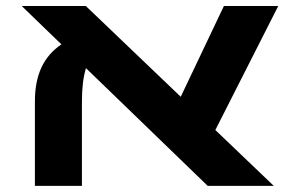

<svg xmlns="http://www.w3.org/2000/svg" viewBox="-20 -606 963 626"><path d="M682.1 -182.1 872.6 0H657.2L260.3 -383.8Q247.1 -340.8 247.1 -275.4V0H93.8V-275.9Q93.8 -339.8 115 -385.7Q136.2 -431.6 180.2 -461.4L50.8 -586.4H259.8L569.3 -290.5L710 -586.4H887.2Z"/></svg>

Font: Heebo ExtraBold
Style: Regular
Weight: 800
Designer: Oded Ezer
Foundry: Meir Sadan
Version: Version 2.001; ttfautohint (v1.5.14-ce02) -l 8 -r 50 -G 200 